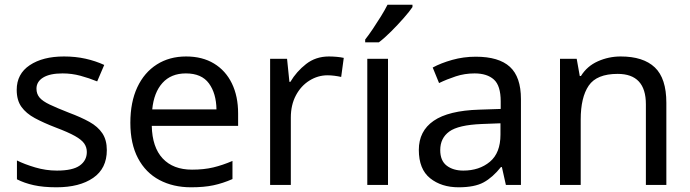

<svg xmlns="http://www.w3.org/2000/svg" viewBox="-20 -786 2933 816"><path d="M434 -148Q434 -70 376 -30Q318 10 220 10Q164 10 123.5 1Q83 -8 52 -24V-104Q84 -88 129.5 -74.5Q175 -61 222 -61Q289 -61 319 -82.5Q349 -104 349 -140Q349 -160 338 -176Q327 -192 298.5 -208Q270 -224 217 -244Q165 -264 128 -284Q91 -304 71 -332Q51 -360 51 -404Q51 -472 106.5 -509Q162 -546 252 -546Q301 -546 343.5 -536.5Q386 -527 423 -510L393 -440Q359 -454 322 -464Q285 -474 246 -474Q192 -474 163.5 -456.5Q135 -439 135 -409Q135 -387 148 -371.5Q161 -356 191.5 -341.5Q222 -327 273 -307Q324 -288 360 -268Q396 -248 415 -219.5Q434 -191 434 -148Z M771 -546Q840 -546 889.5 -516Q939 -486 965.5 -431.5Q992 -377 992 -304V-251H625Q627 -160 671.5 -112.5Q716 -65 796 -65Q847 -65 886.5 -74.5Q926 -84 968 -102V-25Q927 -7 887 1.5Q847 10 792 10Q716 10 657.5 -21Q599 -52 566.5 -113.5Q534 -175 534 -264Q534 -352 563.5 -415Q593 -478 646.5 -512Q700 -546 771 -546ZM770 -474Q707 -474 670.5 -433.5Q634 -393 627 -321H900Q899 -389 868 -431.5Q837 -474 770 -474Z M1378 -546Q1393 -546 1410.5 -544.5Q1428 -543 1441 -540L1430 -459Q1417 -462 1401.5 -464Q1386 -466 1372 -466Q1331 -466 1295 -443.5Q1259 -421 1237.5 -380.5Q1216 -340 1216 -286V0H1128V-536H1200L1210 -438H1214Q1240 -482 1281 -514Q1322 -546 1378 -546Z M1629 0H1541V-536H1629ZM1733 -756Q1721 -738 1696 -709.5Q1671 -681 1642.5 -652.5Q1614 -624 1590 -606H1532V-618Q1547 -637 1564.5 -663Q1582 -689 1599 -716.5Q1616 -744 1627 -766H1733Z M2002 -545Q2100 -545 2147 -502Q2194 -459 2194 -365V0H2130L2113 -76H2109Q2074 -32 2035.5 -11Q1997 10 1929 10Q1856 10 1808 -28.5Q1760 -67 1760 -149Q1760 -229 1823 -272.5Q1886 -316 2017 -320L2108 -323V-355Q2108 -422 2079 -448Q2050 -474 1997 -474Q1955 -474 1917 -461.5Q1879 -449 1846 -433L1819 -499Q1854 -518 1902 -531.5Q1950 -545 2002 -545ZM2028 -259Q1928 -255 1889.5 -227Q1851 -199 1851 -148Q1851 -103 1878.5 -82Q1906 -61 1949 -61Q2017 -61 2062 -98.5Q2107 -136 2107 -214V-262Z M2618 -546Q2714 -546 2763 -499.5Q2812 -453 2812 -349V0H2725V-343Q2725 -472 2605 -472Q2516 -472 2482 -422Q2448 -372 2448 -278V0H2360V-536H2431L2444 -463H2449Q2475 -505 2521 -525.5Q2567 -546 2618 -546Z"/></svg>

Font: Noto Sans Warang Citi
Style: Regular
Weight: 400
Designer: Mangu Purty
Foundry: Mangu Purty
Version: Version 3.002; ttfautohint (v1.8.4.7-5d5b)